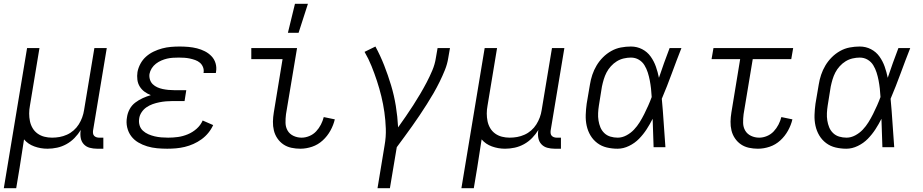

<svg xmlns="http://www.w3.org/2000/svg" viewBox="-21 -772 4841 1007"><path d="M-1 215 121 -520H186L136 -218Q132 -197 132 -176.5Q132 -156 136 -136.5Q140 -117 150 -100Q160 -83 176 -71.5Q192 -60 211.5 -55Q231 -50 252 -50Q272 -50 291.5 -53.5Q311 -57 330 -65.5Q349 -74 365 -88Q381 -102 392 -119.5Q403 -137 410 -156Q417 -175 420 -195L474 -520H539L467 -87Q466 -80 467 -72.5Q468 -65 472.5 -60Q477 -55 484 -52.5Q491 -50 498 -50H521V8H488Q468 8 449.5 3Q431 -2 418.5 -15.5Q406 -29 402.5 -48Q399 -67 402 -87L403 -91Q389 -68 370 -48.5Q351 -29 327.5 -16Q304 -3 278.5 2.5Q253 8 228 8Q192 8 159 -4Q126 -16 105 -41Q99 -4 93.5 33Q88 70 82 107L64 215Z M856 8Q829 8 802.5 5.5Q776 3 751 -4.5Q726 -12 704 -25Q682 -38 667 -58Q652 -78 646 -104Q640 -130 645 -157Q648 -179 659 -199.5Q670 -220 688.5 -234Q707 -248 728 -257.5Q749 -267 770 -273Q752 -280 737 -291Q722 -302 712 -318Q702 -334 699.5 -354Q697 -374 700 -394Q704 -416 715.5 -437.5Q727 -459 745 -475Q763 -491 785 -501.5Q807 -512 829.5 -518Q852 -524 875 -526Q898 -528 921 -528Q944 -528 967 -526Q990 -524 1012 -518.5Q1034 -513 1053.5 -503Q1073 -493 1088 -477.5Q1103 -462 1109.5 -440.5Q1116 -419 1112 -395L1111 -389H1046L1047 -392Q1049 -407 1043.5 -420.5Q1038 -434 1027.5 -443Q1017 -452 1003 -457Q989 -462 975 -465Q961 -468 946.5 -469Q932 -470 917 -470Q901 -470 885.5 -469Q870 -468 855 -464.5Q840 -461 825 -454.5Q810 -448 797 -438Q784 -428 775 -414Q766 -400 763 -384Q761 -369 765.5 -354.5Q770 -340 780.5 -330Q791 -320 804.5 -314Q818 -308 832.5 -305Q847 -302 862 -300.5Q877 -299 893 -299H956L947 -242H884Q867 -242 849.5 -240.5Q832 -239 814.5 -235.5Q797 -232 780 -226Q763 -220 747.5 -209.5Q732 -199 721.5 -183Q711 -167 709 -150Q706 -132 711 -115Q716 -98 728.5 -86.5Q741 -75 757 -68Q773 -61 790 -57Q807 -53 825 -51.5Q843 -50 861 -50Q887 -50 912.5 -53.5Q938 -57 963.5 -67.5Q989 -78 1010 -96.5Q1031 -115 1042 -140L1097 -116Q1087 -94 1071.5 -75Q1056 -56 1036 -41.5Q1016 -27 993.5 -17Q971 -7 948 -1.5Q925 4 902 6Q879 8 856 8Z M1554 8Q1530 8 1507 3Q1484 -2 1465.5 -14.5Q1447 -27 1434 -46Q1421 -65 1415.5 -87.5Q1410 -110 1410.5 -134Q1411 -158 1415 -182L1461 -462H1297V-520H1537L1479 -173Q1476 -150 1476.5 -127.5Q1477 -105 1487.5 -87Q1498 -69 1518 -59.5Q1538 -50 1561 -50Q1581 -50 1601.5 -58.5Q1622 -67 1637 -83Q1652 -99 1662 -118.5Q1672 -138 1677 -158L1735 -146Q1728 -116 1712 -87Q1696 -58 1671.5 -35.5Q1647 -13 1616 -2.5Q1585 8 1554 8ZM1489 -600 1526 -752H1594L1545 -600Z M1959 215 1996 -9Q2004 -54 2002.5 -97.5Q2001 -141 1995 -183.5Q1989 -226 1979 -267Q1969 -308 1956 -347.5Q1943 -387 1927.5 -425.5Q1912 -464 1891 -500L1948 -528Q1974 -480 1994 -429Q2014 -378 2030 -325Q2046 -272 2055 -216.5Q2064 -161 2067 -104Q2087 -132 2107 -161Q2127 -190 2146 -219.5Q2165 -249 2183 -279.5Q2201 -310 2217 -340.5Q2233 -371 2246.5 -403Q2260 -435 2265 -468L2274 -520H2339L2330 -468Q2325 -436 2312.5 -405Q2300 -374 2285 -343.5Q2270 -313 2253 -283.5Q2236 -254 2217.5 -225Q2199 -196 2180 -167.5Q2161 -139 2141 -111Q2121 -83 2100.5 -55Q2080 -27 2060 0L2024 215Z M2399 215 2521 -520H2586L2536 -218Q2532 -197 2532 -176.5Q2532 -156 2536 -136.5Q2540 -117 2550 -100Q2560 -83 2576 -71.5Q2592 -60 2611.5 -55Q2631 -50 2652 -50Q2672 -50 2691.5 -53.5Q2711 -57 2730 -65.5Q2749 -74 2765 -88Q2781 -102 2792 -119.5Q2803 -137 2810 -156Q2817 -175 2820 -195L2874 -520H2939L2867 -87Q2866 -80 2867 -72.5Q2868 -65 2872.5 -60Q2877 -55 2884 -52.5Q2891 -50 2898 -50H2921V8H2888Q2868 8 2849.5 3Q2831 -2 2818.5 -15.5Q2806 -29 2802.5 -48Q2799 -67 2802 -87L2803 -91Q2789 -68 2770 -48.5Q2751 -29 2727.5 -16Q2704 -3 2678.5 2.5Q2653 8 2628 8Q2592 8 2559 -4Q2526 -16 2505 -41Q2499 -4 2493.5 33Q2488 70 2482 107L2464 215Z M3218 8Q3189 8 3161.5 1.5Q3134 -5 3112 -21.5Q3090 -38 3076 -61.5Q3062 -85 3056 -112.5Q3050 -140 3051 -169.5Q3052 -199 3056 -228L3073 -328Q3077 -354 3085.5 -379.5Q3094 -405 3108 -428.5Q3122 -452 3141.5 -471.5Q3161 -491 3185 -504.5Q3209 -518 3235.5 -523Q3262 -528 3288 -528Q3320 -528 3347 -514Q3374 -500 3391.5 -475.5Q3409 -451 3419 -422.5Q3429 -394 3435 -364Q3448 -403 3462 -442Q3476 -481 3491 -520H3553Q3527 -454 3502.5 -387Q3478 -320 3450 -254Q3456 -191 3460 -127Q3464 -63 3469 0H3407Q3406 -37 3404.5 -74.5Q3403 -112 3402 -149Q3388 -121 3370.5 -94Q3353 -67 3330.5 -44Q3308 -21 3278 -6.5Q3248 8 3218 8ZM3219 -50Q3242 -50 3264.5 -62Q3287 -74 3304 -92Q3321 -110 3334 -131Q3347 -152 3358 -174Q3369 -196 3379 -218.5Q3389 -241 3397 -263Q3396 -285 3393.5 -307Q3391 -329 3387 -350Q3383 -371 3376.5 -391.5Q3370 -412 3359 -430Q3348 -448 3329.5 -459Q3311 -470 3288 -470Q3270 -470 3250.5 -465.5Q3231 -461 3214 -450.5Q3197 -440 3183 -424.5Q3169 -409 3160 -391.5Q3151 -374 3145.5 -355.5Q3140 -337 3136 -318L3120 -218Q3117 -199 3116 -179Q3115 -159 3118 -140Q3121 -121 3128 -104Q3135 -87 3148.5 -74Q3162 -61 3180.5 -55.5Q3199 -50 3219 -50Z M3954 8Q3930 8 3907 3Q3884 -2 3865.5 -14.5Q3847 -27 3834 -46Q3821 -65 3815.5 -87.5Q3810 -110 3810.5 -134Q3811 -158 3815 -182L3861 -462H3711L3721 -520H4139L4129 -462H3927L3879 -173Q3876 -150 3876.5 -127.5Q3877 -105 3887.5 -87Q3898 -69 3918 -59.5Q3938 -50 3961 -50Q3981 -50 4001.5 -58.5Q4022 -67 4037 -83Q4052 -99 4062 -118.5Q4072 -138 4077 -158L4135 -146Q4128 -116 4112 -87Q4096 -58 4071.5 -35.5Q4047 -13 4016 -2.5Q3985 8 3954 8Z M4418 8Q4389 8 4361.5 1.5Q4334 -5 4312 -21.5Q4290 -38 4276 -61.5Q4262 -85 4256 -112.5Q4250 -140 4251 -169.5Q4252 -199 4256 -228L4273 -328Q4277 -354 4285.5 -379.5Q4294 -405 4308 -428.5Q4322 -452 4341.5 -471.5Q4361 -491 4385 -504.5Q4409 -518 4435.5 -523Q4462 -528 4488 -528Q4520 -528 4547 -514Q4574 -500 4591.5 -475.5Q4609 -451 4619 -422.5Q4629 -394 4635 -364Q4648 -403 4662 -442Q4676 -481 4691 -520H4753Q4727 -454 4702.5 -387Q4678 -320 4650 -254Q4656 -191 4660 -127Q4664 -63 4669 0H4607Q4606 -37 4604.5 -74.5Q4603 -112 4602 -149Q4588 -121 4570.5 -94Q4553 -67 4530.5 -44Q4508 -21 4478 -6.5Q4448 8 4418 8ZM4419 -50Q4442 -50 4464.5 -62Q4487 -74 4504 -92Q4521 -110 4534 -131Q4547 -152 4558 -174Q4569 -196 4579 -218.5Q4589 -241 4597 -263Q4596 -285 4593.5 -307Q4591 -329 4587 -350Q4583 -371 4576.5 -391.5Q4570 -412 4559 -430Q4548 -448 4529.5 -459Q4511 -470 4488 -470Q4470 -470 4450.5 -465.5Q4431 -461 4414 -450.5Q4397 -440 4383 -424.5Q4369 -409 4360 -391.5Q4351 -374 4345.5 -355.5Q4340 -337 4336 -318L4320 -218Q4317 -199 4316 -179Q4315 -159 4318 -140Q4321 -121 4328 -104Q4335 -87 4348.5 -74Q4362 -61 4380.5 -55.5Q4399 -50 4419 -50Z"/></svg>

Font: Iosevka Light Extended
Style: Italic
Weight: 300
Width: 7
Italic angle: -9°
Monospace: yes
Designer: Belleve Invis
Foundry: Belleve Invis
Version: Version 32.5.0; ttfautohint (v1.8.4)